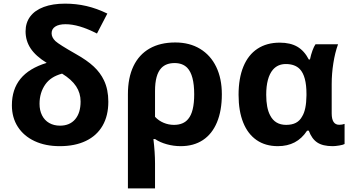

<svg xmlns="http://www.w3.org/2000/svg" viewBox="-20 -788 1924 1048"><path d="M44.9 -213.4Q44.9 -300.3 91.8 -357.9Q138.7 -415.5 234.9 -444.8Q174.8 -481.9 147.2 -523.7Q119.6 -565.4 119.6 -616.7Q119.6 -664.1 145 -698Q170.4 -731.9 219 -750Q267.6 -768.1 335.4 -768.1Q395.5 -768.1 451.7 -755.1Q507.8 -742.2 565.9 -713.9L509.3 -605Q457.5 -631.3 415.5 -643.6Q373.5 -655.8 337.9 -655.8Q301.3 -655.8 281.5 -642.8Q261.7 -629.9 261.7 -606.4Q261.7 -583.5 282.7 -563.5Q302.2 -545.4 394 -493.2Q455.1 -459 491.5 -425Q527.8 -391.1 547.4 -349.6Q571.3 -299.8 571.3 -232.9Q571.3 -156.2 539.8 -101.8Q508.3 -47.4 448.7 -18.8Q389.2 9.8 306.2 9.8Q228 9.8 168.9 -17.8Q109.9 -45.4 77.4 -95.7Q44.9 -146 44.9 -213.4ZM419.9 -233.9Q419.9 -279.8 395.5 -316.9Q371.1 -354 318.8 -386.2Q286.1 -377 264.4 -362.8Q242.7 -348.6 228 -328.1Q195.8 -282.7 195.8 -221.2Q195.8 -185.5 209.5 -158.4Q223.1 -131.3 248.5 -116.7Q273.9 -102.1 307.6 -102.1Q360.4 -102.1 390.1 -136.7Q419.9 -171.4 419.9 -233.9Z M936.5 -556.2Q1014.6 -556.2 1072 -521.5Q1129.4 -486.8 1160.2 -423.1Q1190.9 -359.4 1190.9 -273.4Q1190.9 -184.1 1164.3 -120.4Q1137.7 -56.6 1087.4 -23.4Q1037.1 9.8 966.3 9.8Q927.7 9.8 890.6 -0.5Q853.5 -10.7 826.7 -28.8H817.4Q826.2 45.4 826.2 103.5V240.2H678.2V-273.9Q678.2 -363.8 708.5 -427Q738.8 -490.2 796.6 -523.2Q854.5 -556.2 936.5 -556.2ZM1007.3 -138.7Q1040 -177.2 1040 -273.4Q1040 -378.4 1002 -418Q976.6 -443.8 933.1 -443.8Q886.2 -443.8 860.4 -416.5Q826.2 -380.4 826.2 -291.5V-150.4Q846.2 -128.9 873.3 -117.7Q900.4 -106.4 929.2 -106.4Q981.4 -106.4 1007.3 -138.7Z M1282.2 -270.5Q1282.2 -360.8 1308.6 -424.8Q1335 -488.8 1385.5 -522Q1436 -555.2 1506.8 -555.2Q1564.9 -555.2 1603 -533Q1641.1 -510.7 1665.5 -463.4H1671.9Q1677.2 -489.3 1685.5 -512Q1693.8 -534.7 1702.1 -546.4H1825.2Q1808.6 -501 1799.6 -443.6Q1790.5 -386.2 1790.5 -329.1V-168.9Q1790.5 -106.9 1831.5 -106.9Q1848.1 -106.9 1860.8 -111.8V-2Q1854 2.4 1832.3 6.1Q1810.5 9.8 1795.9 9.8Q1741.7 9.8 1711.7 -10.3Q1681.6 -30.3 1665.5 -74.7H1656.2Q1627.9 -31.7 1588.4 -11Q1548.8 9.8 1496.6 9.8Q1428.7 9.8 1380.6 -23.4Q1332.5 -56.6 1307.4 -119.4Q1282.2 -182.1 1282.2 -270.5ZM1629.4 -152.8Q1651.9 -189 1652.8 -266.6V-275.4Q1652.8 -372.6 1616.7 -410.6Q1589.8 -438.5 1540 -438.5Q1496.6 -438.5 1469.7 -407.7Q1433.1 -364.3 1433.1 -270.5Q1433.1 -198.2 1454.6 -158.2Q1481 -106.4 1542 -106.4Q1573.7 -106.4 1595.2 -117.7Q1616.7 -128.9 1629.4 -152.8Z"/></svg>

Font: Viking Open Sans
Style: Bold
Weight: 700
Foundry: Ascender Corporation
Version: Version 2.001